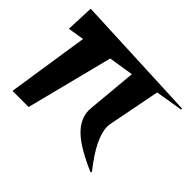

<svg xmlns="http://www.w3.org/2000/svg" viewBox="-131 -757 960 960"><g transform="rotate(45 349.0 -277.5)"><path d="M374 -204 375 -219 399 -481 267 -460 150 0H36L102 -433L16 -419L22 -567L698 -537V-530L553 -506L499 -229Q497 -217 497 -209Q497 -128 603 5L600 12Q479 -40 426.5 -90.5Q374 -141 374 -204Z"/></g></svg>

Font: Tiejili SC
Style: Regular
Weight: 400
Designer: Buernia
Foundry: Ershou Xiaoxi Press
Version: Version 1.100